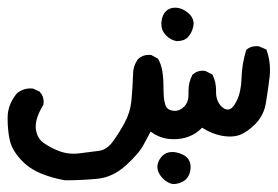

<svg xmlns="http://www.w3.org/2000/svg" viewBox="-30 -184 719 497"><path d="M377.4 247.6Q377.4 243.2 378.9 238.3Q381.8 228 390.6 219.2Q400.4 209.5 415.5 209.5Q420.4 209.5 425.8 210.4Q463.4 218.3 463.4 248Q463.4 259.8 459 269Q454.6 278.3 447.8 283.2Q434.1 292.5 418 292.5H417.5Q402.8 290 390.1 276.4Q377.4 262.7 377.4 247.6ZM493.2 146.5Q464.4 176.3 419.9 176.3Q412.1 176.3 404.8 175.3Q381.3 172.4 359.9 156.7Q351.1 173.3 341.8 190.4Q330.6 212.4 296.4 243.7Q262.2 274.9 221.7 278.8Q181.2 282.7 138.7 282.7H138.2Q105 276.9 76.2 265.1Q43.5 251.5 22.5 227.5Q1 203.6 -4.6 179.2Q-10.3 154.8 -10.3 120.8Q-10.3 86.9 13.7 57.6Q29.3 44.9 48.8 44.9Q55.2 44.9 57.1 45.9L72.8 53.2L73.2 54.2Q83 64.5 83 79.6Q83 82.5 82.5 86.9Q62.5 119.1 62.5 143.1Q62.5 145.5 62.5 147.9Q64.5 168 76.7 180.7L83 186Q103 200.2 127 208.5Q143.1 213.9 160.6 213.9Q168 213.9 175.8 212.9L225.6 206.5Q246.1 204.1 262 182.6Q277.8 161.1 292.5 134Q307.1 106.9 310.1 77.6Q313 48.3 314.9 -0.5Q316.9 -16.6 327.1 -30.8Q338.9 -42 355 -42Q357.9 -42 361.8 -41.5L378.9 -32.2Q386.7 -19 389.9 -1.5Q393.1 16.1 393.1 39.8Q393.1 63.5 395.3 75.9Q397.5 88.4 400.4 92.8Q407.7 103 422.9 103Q436 103 447.3 91.3Q458 80.1 458 61.5V50.8Q458 28.3 468.3 9.3Q479.5 -1 494.6 -1Q500.5 -1 502.4 0L519.5 8.8L520.5 10.3Q529.3 27.8 529.3 50.3V54.7Q529.3 77.6 543.5 91.8Q551.3 99.6 560.1 99.6Q571.8 99.6 583 76.4Q594.2 53.2 595.2 18.6Q596.2 -18.6 607.4 -54.7L608.9 -56.2Q619.1 -64.5 633.8 -64.5Q640.1 -64.5 641.6 -63.5L659.7 -55.7Q668.9 -29.8 668.9 -4.4Q668.9 4.9 668 14.6Q663.6 49.8 658.4 81.8Q653.3 113.8 631.8 136.2Q610.4 157.7 591.3 165Q579.6 169.4 565.4 169.4Q529.3 169.4 493.2 146.5ZM387.7 -121.6Q387.7 -123.5 387.7 -126Q389.2 -145 399.9 -155.3Q409.2 -164.1 422.9 -164.1Q434.6 -164.1 443.8 -159.2Q464.8 -148.4 469.7 -132.3Q471.2 -127.9 471.2 -123.5Q471.2 -119.1 470.2 -115.2Q469.2 -111.3 468.3 -108.4Q467.3 -105.5 466.1 -102.5Q464.8 -99.6 463.4 -97.2Q460 -91.8 456.1 -87.4Q446.3 -77.6 427.7 -77.6H427.2Q411.6 -80.1 399.7 -92.5Q387.7 -105 387.7 -121.6Z"/></svg>

Font: Bakudai
Style: Medium
Weight: 500
Version: Version 1.48